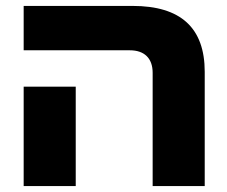

<svg xmlns="http://www.w3.org/2000/svg" viewBox="-20 -629 767 649"><path d="M496 0H672V-386C672 -535 591 -609 428 -609H60V-459H419C467 -459 496 -433 496 -383ZM60 -336V0H236V-336Z"/></svg>

Font: Noto Sans Hebrew Condensed Black
Style: Regular
Weight: 900
Width: 3
Designer: Monotype Design Team
Foundry: Monotype Imaging Inc.
Version: Version 2.004